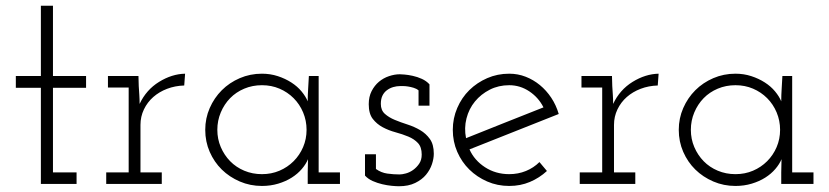

<svg xmlns="http://www.w3.org/2000/svg" viewBox="-20 -639 2881 667"><path d="M122 -619H164V-375H279V-334H164V-40H246V0H122V-334H35V-375H122Z M349 -40H427V-335H355V-375H461L462 -340Q463 -323 464 -309Q465 -295 465 -278Q488 -327 532.5 -354.5Q577 -382 623 -383L620 -342Q588 -341 560.5 -330.5Q533 -320 512.5 -302Q492 -284 480 -259Q468 -234 468 -205V-40H542V0H349Z M693 -188Q693 -228 708.5 -263.5Q724 -299 750.5 -325.5Q777 -352 813 -367.5Q849 -383 890 -383Q919 -383 945 -374.5Q971 -366 992 -352.5Q1013 -339 1027.5 -321.5Q1042 -304 1049 -287Q1049 -309 1050.5 -331Q1052 -353 1053 -375H1087V-40H1161V0H1049V-40Q1049 -52 1049.5 -63.5Q1050 -75 1050 -86Q1043 -69 1028.5 -52Q1014 -35 993.5 -22Q973 -9 946.5 -1Q920 7 890 7Q849 7 813 -8.5Q777 -24 750.5 -50Q724 -76 708.5 -111.5Q693 -147 693 -188ZM735 -188Q735 -156 747 -128Q759 -100 779.5 -79Q800 -58 828.5 -46Q857 -34 890 -34Q923 -34 951 -46Q979 -58 1000 -79Q1021 -100 1033 -128Q1045 -156 1045 -188Q1045 -220 1033 -248.5Q1021 -277 1000 -298Q979 -319 951 -331Q923 -343 890 -343Q857 -343 828.5 -331Q800 -319 779.5 -298Q759 -277 747 -248.5Q735 -220 735 -188Z M1286 -103V-52Q1304 -39 1325.5 -36Q1347 -33 1368 -33Q1377 -33 1390 -36.5Q1403 -40 1415 -48.5Q1427 -57 1436 -70Q1445 -83 1445 -102Q1445 -128 1432 -142Q1419 -156 1398.5 -164.5Q1378 -173 1354 -179.5Q1330 -186 1309.5 -197Q1289 -208 1275 -226Q1261 -244 1261 -277Q1261 -303 1271 -322.5Q1281 -342 1296.5 -355Q1312 -368 1331.5 -374.5Q1351 -381 1369 -381Q1373 -381 1385.5 -380Q1398 -379 1414 -375.5Q1430 -372 1445.5 -365Q1461 -358 1472 -346V-272H1434V-325Q1427 -331 1417 -334Q1407 -337 1397.5 -338.5Q1388 -340 1380.5 -340Q1373 -340 1370 -340Q1358 -340 1346 -336.5Q1334 -333 1324 -325.5Q1314 -318 1308.5 -306.5Q1303 -295 1303 -278Q1303 -256 1317 -243.5Q1331 -231 1351.5 -222.5Q1372 -214 1395.5 -206.5Q1419 -199 1439.5 -187Q1460 -175 1473.5 -156Q1487 -137 1487 -105Q1487 -88 1480.5 -68.5Q1474 -49 1460 -32Q1446 -15 1422.5 -3.5Q1399 8 1366 8Q1356 8 1340.5 6.5Q1325 5 1308 1Q1291 -3 1275 -10Q1259 -17 1248 -29V-103Z M1749 -343Q1712 -343 1681.5 -327.5Q1651 -312 1630 -286.5Q1609 -261 1600.5 -227.5Q1592 -194 1599 -159Q1666 -186 1733 -212.5Q1800 -239 1868 -266Q1851 -300 1819 -321.5Q1787 -343 1749 -343ZM1921 -243Q1843 -212 1766 -181.5Q1689 -151 1611 -120Q1628 -82 1665 -58Q1702 -34 1749 -34Q1780 -34 1807 -45Q1834 -56 1854 -76Q1861 -68 1867 -60.5Q1873 -53 1880 -45Q1854 -21 1821 -7Q1788 7 1749 7Q1708 7 1672.5 -8.5Q1637 -24 1610.5 -50Q1584 -76 1568.5 -111.5Q1553 -147 1553 -188Q1553 -228 1568.5 -264Q1584 -300 1610.5 -326Q1637 -352 1672.5 -367.5Q1708 -383 1749 -383Q1779 -383 1806 -372.5Q1833 -362 1855.5 -343.5Q1878 -325 1895 -299.5Q1912 -274 1921 -243Z M1994 -40H2072V-335H2000V-375H2106L2107 -340Q2108 -323 2109 -309Q2110 -295 2110 -278Q2133 -327 2177.5 -354.5Q2222 -382 2268 -383L2265 -342Q2233 -341 2205.5 -330.5Q2178 -320 2157.5 -302Q2137 -284 2125 -259Q2113 -234 2113 -205V-40H2187V0H1994Z M2338 -188Q2338 -228 2353.5 -263.5Q2369 -299 2395.5 -325.5Q2422 -352 2458 -367.5Q2494 -383 2535 -383Q2564 -383 2590 -374.5Q2616 -366 2637 -352.5Q2658 -339 2672.5 -321.5Q2687 -304 2694 -287Q2694 -309 2695.5 -331Q2697 -353 2698 -375H2732V-40H2806V0H2694V-40Q2694 -52 2694.5 -63.5Q2695 -75 2695 -86Q2688 -69 2673.5 -52Q2659 -35 2638.5 -22Q2618 -9 2591.5 -1Q2565 7 2535 7Q2494 7 2458 -8.5Q2422 -24 2395.5 -50Q2369 -76 2353.5 -111.5Q2338 -147 2338 -188ZM2380 -188Q2380 -156 2392 -128Q2404 -100 2424.5 -79Q2445 -58 2473.5 -46Q2502 -34 2535 -34Q2568 -34 2596 -46Q2624 -58 2645 -79Q2666 -100 2678 -128Q2690 -156 2690 -188Q2690 -220 2678 -248.5Q2666 -277 2645 -298Q2624 -319 2596 -331Q2568 -343 2535 -343Q2502 -343 2473.5 -331Q2445 -319 2424.5 -298Q2404 -277 2392 -248.5Q2380 -220 2380 -188Z"/></svg>

Font: Josefin Slab
Style: Regular
Weight: 400
Designer: Santiago Orozco
Foundry: Typemade
Version: Version 1.000